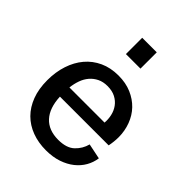

<svg xmlns="http://www.w3.org/2000/svg" viewBox="-192 -749 858 858"><g transform="rotate(45 237.0 -320.0)"><path d="M443 -132Q439 -103 424.5 -77.5Q410 -52 385.5 -32.5Q361 -13 327 -1.5Q293 10 250 10Q202 10 162 -5Q122 -20 93.5 -48.5Q65 -77 49 -119Q33 -161 33 -216Q33 -268 47.5 -312Q62 -356 89 -388Q116 -420 155 -438Q194 -456 244 -456Q290 -456 326 -440.5Q362 -425 387 -399Q412 -373 425.5 -337Q439 -301 439 -261Q439 -234 433 -204H125Q128 -135 161.5 -98.5Q195 -62 256 -62Q308 -62 334.5 -87Q361 -112 370 -147ZM348 -263Q350 -285 345 -307.5Q340 -330 327 -348Q314 -366 293 -377Q272 -388 242 -388Q215 -388 194.5 -378Q174 -368 159.5 -351Q145 -334 137 -311.5Q129 -289 126 -263ZM199 -650H291V-547H199Z"/></g></svg>

Font: Zilla Slab Medium
Style: Regular
Weight: 500
Designer: Typotheque.com
Foundry: Typotheque type foundry
Version: Version 1.1; 2017